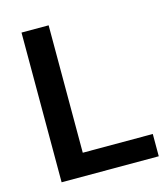

<svg xmlns="http://www.w3.org/2000/svg" viewBox="-107 -797 774 882"><g transform="rotate(-15 280.0 -356.0)"><path d="M77 0V-712H206V-106H539V0Z"/></g></svg>

Font: PRinguin Sans
Style: Bold
Weight: 700
Designer: Vernon Adams
Foundry: Vernon Adams
Version: ""